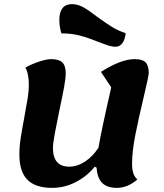

<svg xmlns="http://www.w3.org/2000/svg" viewBox="-20 -887 796 932"><path d="M647 -16Q600 25 547 25Q500 25 476 1Q452 -23 449 -73L440 -78Q402 -31 347.5 -3Q293 25 233 25Q152 25 113 -14.5Q74 -54 74 -137Q74 -175 80.5 -217Q87 -259 99 -323Q109 -376 114.5 -411Q120 -446 120 -474Q120 -530 103 -559Q136 -577 171.5 -588.5Q207 -600 229 -600Q266 -600 282.5 -584Q299 -568 299 -531Q299 -507 291 -463.5Q283 -420 267 -345Q256 -292 246.5 -241.5Q237 -191 237 -169Q237 -78 316 -78Q355 -78 392.5 -102.5Q430 -127 458 -170Q471 -249 520 -463L470 -538Q567 -600 634 -600Q671 -600 686.5 -584.5Q702 -569 702 -533Q702 -519 679 -422Q653 -314 637 -232.5Q621 -151 621 -92Q621 -37 647 -16ZM459 -683Q410 -703 369 -714Q328 -725 278 -725Q268 -758 268 -791Q268 -828 283.5 -847.5Q299 -867 329 -867Q357 -867 384 -852Q411 -837 451 -806Q492 -776 522.5 -757Q553 -738 590 -726Q587 -695 574 -677.5Q561 -660 541 -660Q526 -660 509.5 -665Q493 -670 459 -683Z"/></svg>

Font: Lemonada SemiBold
Style: Regular
Weight: 600
Designer: Mohamed Gaber (Arabic) Eduardo Tunni (Latin)
Foundry: Kief Type Foundry
Version: Version 3.006